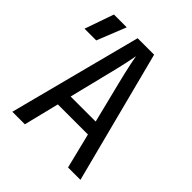

<svg xmlns="http://www.w3.org/2000/svg" viewBox="-199 -864 997 997"><g transform="rotate(45 300.0 -365.0)"><path d="M50 0 240 -730H361L550 0H459L411 -194H190L142 0ZM208 -270H392L336 -495Q320 -559 311 -602Q302 -645 300 -658Q298 -645 289 -602Q280 -559 264 -496ZM10 -570 66 -730H160L96 -570Z"/></g></svg>

Font: JetBrains Mono
Style: Regular
Weight: 400
Monospace: yes
Designer: Philipp Nurullin, Konstantin Bulenkov
Foundry: JetBrains
Version: Version 2.305